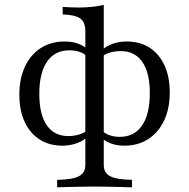

<svg xmlns="http://www.w3.org/2000/svg" viewBox="-20 -601 795 807"><path d="M220.2 186.3V154.8Q283.9 154 311.3 139.9Q338.7 125.8 338.7 92.7V-469.4Q338.7 -508.1 317.3 -523.4Q296 -538.7 243.5 -540.3V-571.8Q258.1 -571 275.8 -570.2Q293.5 -569.4 310.5 -569.4Q340.3 -569.4 366.9 -572.2Q393.5 -575 416.1 -580.6V92.7Q416.1 125.8 443.5 139.9Q471 154 534.7 154.8V186.3Q519.4 185.5 493.5 185.1Q467.7 184.7 437.5 183.9Q407.3 183.1 377.4 183.1Q347.6 183.1 317.3 183.9Q287.1 184.7 261.7 185.1Q236.3 185.5 220.2 186.3ZM241.9 11.3Q187.1 11.3 146.4 -14.9Q105.6 -41.1 83.5 -89.1Q61.3 -137.1 61.3 -203.2Q61.3 -271 85.1 -321.4Q108.9 -371.8 151.6 -399.2Q194.4 -426.6 252.4 -426.6Q283.1 -426.6 307.7 -417.7Q332.3 -408.9 346.8 -394.4L343.5 -365.3Q332.3 -377.4 312.9 -383.5Q293.5 -389.5 271 -389.5Q210.5 -389.5 177.8 -341.9Q145.2 -294.4 145.2 -206.5Q145.2 -120.2 176.6 -74.6Q208.1 -29 267.7 -29Q290.3 -29 311.7 -35.5Q333.1 -41.9 345.2 -52.4L347.6 -26.6Q333.1 -10.5 304.4 0.4Q275.8 11.3 241.9 11.3ZM502.4 11.3Q471.8 11.3 447.2 2.4Q422.6 -6.5 408.1 -21L411.3 -50Q422.6 -38.7 441.5 -32.3Q460.5 -25.8 483.1 -25.8Q544.4 -25.8 577 -73.4Q609.7 -121 609.7 -209.7Q609.7 -295.2 578.2 -340.7Q546.8 -386.3 487.1 -386.3Q464.5 -386.3 443.1 -380.2Q421.8 -374.2 409.7 -362.9L407.3 -388.7Q421.8 -404.8 450.4 -415.7Q479 -426.6 512.9 -426.6Q568.5 -426.6 608.9 -400.4Q649.2 -374.2 671.4 -326.2Q693.5 -278.2 693.5 -212.1Q693.5 -144.4 669.8 -94.4Q646 -44.4 603.2 -16.5Q560.5 11.3 502.4 11.3Z"/></svg>

Font: Playfair 12pt
Style: Regular
Weight: 400
Designer: Claus Eggers Sørensen
Foundry: Claus Eggers Sørensen
Version: Version 2.000;gftools[0.9.28]